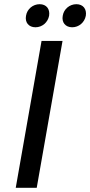

<svg xmlns="http://www.w3.org/2000/svg" viewBox="-20 -895 430 915"><path d="M55 0H155L278 -700H178ZM214 -820C219 -852 201 -875 169 -875C137 -875 109 -852 104 -820C98 -788 117 -765 149 -765C181 -765 208 -788 214 -820ZM389 -820C394 -852 376 -875 344 -875C312 -875 284 -852 279 -820C273 -788 292 -765 324 -765C356 -765 383 -788 389 -820Z"/></svg>

Font: Scada
Style: Italic
Weight: 400
Designer: Jovanny Lemonad
Foundry: Jovanny Lemonad
Version: Version 3.005